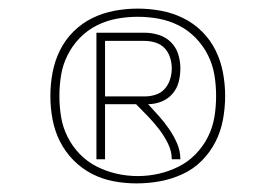

<svg xmlns="http://www.w3.org/2000/svg" viewBox="-20 -898 640 446"><path d="M204 -528V-822H316Q332 -822 348.5 -817Q365 -812 377 -800Q389 -788 394 -772Q399 -756 399 -739Q399 -723 395 -707.5Q391 -692 380.5 -680Q370 -668 355 -662Q340 -656 324 -656Q337 -642 349.5 -628Q362 -614 373 -598Q384 -582 391.5 -564.5Q399 -547 399 -528H379Q379 -547 370 -565Q361 -583 349 -598.5Q337 -614 323.5 -628Q310 -642 296 -656H224V-528ZM316 -674Q329 -674 341.5 -678Q354 -682 362.5 -691.5Q371 -701 375 -713.5Q379 -726 379 -739Q379 -752 375 -764.5Q371 -777 362.5 -786Q354 -795 341.5 -799Q329 -803 316 -803H224V-674ZM297 -472Q270 -472 243.5 -477Q217 -482 193 -494.5Q169 -507 150 -526.5Q131 -546 119 -570Q107 -594 102 -621Q97 -648 97 -675Q97 -702 102 -729Q107 -756 119 -780.5Q131 -805 150.5 -824.5Q170 -844 194.5 -856Q219 -868 246 -873Q273 -878 300 -878Q327 -878 354 -873Q381 -868 405.5 -856Q430 -844 449.5 -824.5Q469 -805 481 -780.5Q493 -756 498 -729Q503 -702 503 -675Q503 -648 498 -620.5Q493 -593 480.5 -568.5Q468 -544 448.5 -524.5Q429 -505 404 -493.5Q379 -482 352 -477Q325 -472 297 -472ZM300 -489Q325 -489 349 -494.5Q373 -500 395 -511Q417 -522 434.5 -540Q452 -558 463 -580Q474 -602 478 -626Q482 -650 482 -675Q482 -700 478 -724Q474 -748 463 -770Q452 -792 434.5 -810Q417 -828 395 -839Q373 -850 349 -854.5Q325 -859 300 -859Q275 -859 251 -854.5Q227 -850 205 -839Q183 -828 165.5 -810Q148 -792 137 -770Q126 -748 122 -724Q118 -700 118 -675Q118 -650 122 -626Q126 -602 137 -580Q148 -558 165.5 -540Q183 -522 205 -511Q227 -500 251 -494.5Q275 -489 300 -489Z"/></svg>

Font: Iosevka Curly Thin Extended
Style: Regular
Weight: 100
Width: 7
Monospace: yes
Designer: Belleve Invis
Foundry: Belleve Invis
Version: Version 11.1.0; ttfautohint (v1.8.3)